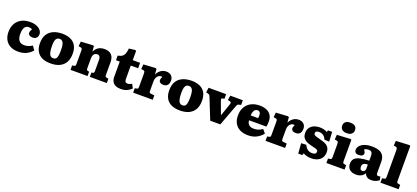

<svg xmlns="http://www.w3.org/2000/svg" viewBox="55 -2015 7085 3261"><g transform="rotate(20 3597.5 -384.5)"><path d="M297 14Q212 14 152.5 -18.5Q93 -51 62 -109.5Q31 -168 31 -246Q31 -330 65 -393.5Q99 -457 164.5 -493.5Q230 -530 324 -530Q394 -530 442.5 -509Q491 -488 516 -455.5Q541 -423 541 -387Q541 -363 532 -342.5Q523 -322 503 -308.5Q483 -295 449 -295Q411 -295 388.5 -311Q366 -327 366 -356Q366 -367 372 -382Q378 -397 392 -424Q378 -432 362 -435.5Q346 -439 326 -439Q297 -439 275.5 -422.5Q254 -406 242.5 -371.5Q231 -337 231 -285Q231 -204 262 -164Q293 -124 358 -124Q394 -124 427.5 -134Q461 -144 501 -169L551 -99Q511 -51 450 -18.5Q389 14 297 14Z M884 14Q793 14 729.5 -15.5Q666 -45 632.5 -104Q599 -163 599 -249Q599 -347 637.5 -408.5Q676 -470 745 -500Q814 -530 905 -530Q988 -530 1050.5 -503Q1113 -476 1148.5 -418.5Q1184 -361 1184 -268Q1184 -176 1149 -113.5Q1114 -51 1047 -18.5Q980 14 884 14ZM897 -84Q928 -84 945 -101Q962 -118 969 -155Q976 -192 976 -250Q976 -304 970.5 -339.5Q965 -375 953.5 -395Q942 -415 926 -423.5Q910 -432 890 -432Q864 -432 845.5 -419Q827 -406 817 -373.5Q807 -341 807 -282Q807 -212 816 -168.5Q825 -125 845 -104.5Q865 -84 897 -84Z M1242 0V-79L1277 -86Q1293 -88 1298 -97.5Q1303 -107 1303 -133V-362Q1303 -392 1297 -403.5Q1291 -415 1268 -419L1234 -424L1242 -510L1461 -523L1478 -513L1485 -421H1488Q1512 -472 1556 -501Q1600 -530 1667 -530Q1728 -530 1765.5 -507Q1803 -484 1820 -445Q1837 -406 1837 -357V-125Q1837 -104 1842.5 -95.5Q1848 -87 1867 -84L1898 -79V0H1591V-78L1613 -82Q1629 -85 1634 -94Q1639 -103 1639 -124V-313Q1639 -347 1633 -366.5Q1627 -386 1614 -395Q1601 -404 1580 -404Q1558 -404 1540.5 -394Q1523 -384 1512 -360.5Q1501 -337 1501 -297V-127Q1501 -105 1505.5 -95.5Q1510 -86 1525 -83L1550 -78V0Z M2152 14Q2097 14 2058.5 -3.5Q2020 -21 2000 -57Q1980 -93 1980 -145V-418H1912V-501Q1963 -510 1990.5 -530.5Q2018 -551 2031 -587.5Q2044 -624 2050 -679L2159 -693L2179 -683V-516H2312V-418H2179V-183Q2179 -150 2189 -130.5Q2199 -111 2231 -111Q2250 -111 2269.5 -118Q2289 -125 2307 -136L2345 -64Q2313 -31 2266.5 -8.5Q2220 14 2152 14Z M2374 0V-79L2410 -86Q2426 -89 2430.5 -99Q2435 -109 2435 -135V-357Q2435 -389 2430.5 -402Q2426 -415 2402 -419L2366 -424L2374 -510L2591 -523L2609 -513L2617 -420H2620Q2642 -469 2685 -499.5Q2728 -530 2783 -530Q2842 -530 2875.5 -497.5Q2909 -465 2909 -412Q2909 -376 2898 -350.5Q2887 -325 2865 -312Q2843 -299 2811 -299Q2769 -299 2749 -316Q2729 -333 2729 -356Q2729 -365 2730.5 -373Q2732 -381 2736.5 -392Q2741 -403 2748 -420Q2728 -426 2707.5 -420.5Q2687 -415 2670 -399Q2653 -383 2643 -357.5Q2633 -332 2633 -299V-133Q2633 -108 2638.5 -98Q2644 -88 2663 -86L2728 -79V0Z M3221 14Q3130 14 3066.5 -15.5Q3003 -45 2969.5 -104Q2936 -163 2936 -249Q2936 -347 2974.5 -408.5Q3013 -470 3082 -500Q3151 -530 3242 -530Q3325 -530 3387.5 -503Q3450 -476 3485.5 -418.5Q3521 -361 3521 -268Q3521 -176 3486 -113.5Q3451 -51 3384 -18.5Q3317 14 3221 14ZM3234 -84Q3265 -84 3282 -101Q3299 -118 3306 -155Q3313 -192 3313 -250Q3313 -304 3307.5 -339.5Q3302 -375 3290.5 -395Q3279 -415 3263 -423.5Q3247 -432 3227 -432Q3201 -432 3182.5 -419Q3164 -406 3154 -373.5Q3144 -341 3144 -282Q3144 -212 3153 -168.5Q3162 -125 3182 -104.5Q3202 -84 3234 -84Z M3767 0 3621 -366Q3614 -384 3608.5 -394.5Q3603 -405 3595.5 -411Q3588 -417 3575 -420L3538 -429L3550 -516H3867V-432L3832 -426Q3819 -424 3816 -413Q3813 -402 3822 -378L3905 -154H3909L3985 -372Q3993 -396 3989 -408.5Q3985 -421 3964 -425L3929 -432L3942 -516H4169V-431L4136 -423Q4118 -420 4109 -411.5Q4100 -403 4089 -373L3950 0Z M4454 14Q4363 14 4301.5 -18.5Q4240 -51 4209.5 -108.5Q4179 -166 4179 -243Q4179 -336 4217 -400Q4255 -464 4321 -497Q4387 -530 4472 -530Q4544 -530 4597 -507Q4650 -484 4678.5 -439Q4707 -394 4707 -328Q4707 -304 4705 -278.5Q4703 -253 4698 -232H4384Q4386 -197 4401.5 -172.5Q4417 -148 4443 -136Q4469 -124 4504 -124Q4553 -124 4589.5 -137.5Q4626 -151 4662 -175L4715 -111Q4674 -57 4608 -21.5Q4542 14 4454 14ZM4382 -319H4517Q4519 -333 4520 -345Q4521 -357 4521 -369Q4521 -404 4506.5 -423Q4492 -442 4464 -442Q4437 -442 4419.5 -426.5Q4402 -411 4393 -383.5Q4384 -356 4382 -319Z M4767 0V-79L4803 -86Q4819 -89 4823.5 -99Q4828 -109 4828 -135V-357Q4828 -389 4823.5 -402Q4819 -415 4795 -419L4759 -424L4767 -510L4984 -523L5002 -513L5010 -420H5013Q5035 -469 5078 -499.5Q5121 -530 5176 -530Q5235 -530 5268.5 -497.5Q5302 -465 5302 -412Q5302 -376 5291 -350.5Q5280 -325 5258 -312Q5236 -299 5204 -299Q5162 -299 5142 -316Q5122 -333 5122 -356Q5122 -365 5123.5 -373Q5125 -381 5129.5 -392Q5134 -403 5141 -420Q5121 -426 5100.5 -420.5Q5080 -415 5063 -399Q5046 -383 5036 -357.5Q5026 -332 5026 -299V-133Q5026 -108 5031.5 -98Q5037 -88 5056 -86L5121 -79V0Z M5363 14 5349 -169 5440 -174Q5456 -139 5477 -116.5Q5498 -94 5524 -83.5Q5550 -73 5581 -73Q5618 -73 5635.5 -86.5Q5653 -100 5653 -125Q5653 -142 5641.5 -152Q5630 -162 5605.5 -169.5Q5581 -177 5542 -185Q5511 -192 5477.5 -203Q5444 -214 5416 -232Q5388 -250 5370.5 -280.5Q5353 -311 5353 -357Q5353 -413 5379.5 -451.5Q5406 -490 5453 -510Q5500 -530 5561 -530Q5604 -530 5638 -520Q5672 -510 5694 -497L5703 -530H5778L5788 -356L5700 -361Q5680 -410 5646.5 -431.5Q5613 -453 5573 -453Q5541 -453 5524 -442Q5507 -431 5507 -407Q5507 -391 5518 -380.5Q5529 -370 5553 -362.5Q5577 -355 5614 -345Q5654 -335 5689.5 -323.5Q5725 -312 5752 -293.5Q5779 -275 5794.5 -246.5Q5810 -218 5810 -175Q5810 -115 5783 -72.5Q5756 -30 5707.5 -8Q5659 14 5594 14Q5546 14 5510.5 3.5Q5475 -7 5449 -22L5437 14Z M5867 0V-80L5905 -86Q5922 -89 5927 -98.5Q5932 -108 5932 -134V-356Q5932 -390 5926 -402.5Q5920 -415 5897 -418L5864 -424L5870 -510L6115 -523L6131 -513V-133Q6131 -111 6135 -100.5Q6139 -90 6157 -86L6195 -79V0ZM6017 -593Q5963 -593 5932.5 -618Q5902 -643 5902 -689Q5902 -733 5931 -758Q5960 -783 6017 -783Q6076 -783 6104.5 -758.5Q6133 -734 6133 -688Q6133 -643 6102 -618Q6071 -593 6017 -593Z M6407 14Q6330 14 6288 -23Q6246 -60 6246 -123Q6246 -185 6278 -218.5Q6310 -252 6374.5 -267Q6439 -282 6538 -286V-356Q6538 -390 6532.5 -412.5Q6527 -435 6511.5 -446Q6496 -457 6466 -457Q6446 -457 6425.5 -451.5Q6405 -446 6390 -437Q6401 -421 6407.5 -408.5Q6414 -396 6416.5 -387Q6419 -378 6419 -371Q6419 -347 6397.5 -331Q6376 -315 6333 -315Q6294 -315 6275.5 -333Q6257 -351 6257 -380Q6257 -422 6287 -456Q6317 -490 6372 -509.5Q6427 -529 6502 -529Q6583 -529 6634.5 -508Q6686 -487 6711 -443.5Q6736 -400 6736 -332V-137Q6736 -114 6743.5 -103Q6751 -92 6770 -92Q6780 -92 6789 -94Q6798 -96 6806 -99L6820 -34Q6798 -16 6761.5 -1Q6725 14 6683 14Q6630 14 6599 -9Q6568 -32 6559 -67Q6549 -47 6529 -28.5Q6509 -10 6479 2Q6449 14 6407 14ZM6484 -82Q6501 -82 6513 -89Q6525 -96 6531.5 -110Q6538 -124 6538 -143V-215Q6504 -215 6482 -207.5Q6460 -200 6449.5 -184.5Q6439 -169 6439 -143Q6439 -115 6449.5 -98.5Q6460 -82 6484 -82Z M6844 0V-80L6881 -86Q6899 -89 6904 -97.5Q6909 -106 6909 -134V-604Q6909 -637 6902 -649Q6895 -661 6871 -665L6841 -669L6847 -756L7090 -768L7107 -756V-133Q7107 -107 7112.5 -98Q7118 -89 7137 -85L7172 -79V0Z"/></g></svg>

Font: Literata 18pt ExtraBold
Style: Regular
Weight: 800
Designer: Latin by Veronika Burian and Jose Scaglione. Greek by Irene Vlachou. Cyrillic by Vera Evstafieva.
Foundry: TypeTogether
Version: Version 3.103;gftools[0.9.29]